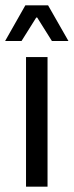

<svg xmlns="http://www.w3.org/2000/svg" viewBox="-30 -703 278 723"><path d="M68 0V-488H149V0ZM65.5 -683H151L227.5 -549V-548.5H165.5L110 -637H106.5L51 -548.5H-10.5V-549Z"/></svg>

Font: Anek Tamil
Style: Regular
Weight: 400
Designer: Aadarsh Rajan (Tamil), Yesha Goshar (Latin)
Foundry: Ek Type
Version: Version 1.003